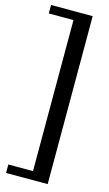

<svg xmlns="http://www.w3.org/2000/svg" viewBox="-137 -841 572 1007"><g transform="rotate(15 148.5 -338.0)"><path d="M234 -794V118H8V72H142V-748H8V-794Z"/></g></svg>

Font: Minipax
Style: Bold
Weight: 500
Designer: Raphaël Ronot, Igor Stepanchenko (Cyrillic)
Foundry: steppetype
Version: Version 1.002